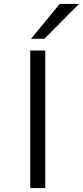

<svg xmlns="http://www.w3.org/2000/svg" viewBox="-20 -964 425 984"><path d="M135 0V-705H212V0ZM139 -765 286 -944H385L207 -765Z"/></svg>

Font: Nunito Sans 7pt Expanded Light
Style: Regular
Weight: 300
Width: 7
Designer: Vernon Adams
Foundry: Vernon Adams
Version: Version 3.101;gftools[0.9.27]